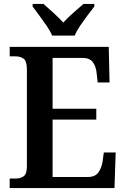

<svg xmlns="http://www.w3.org/2000/svg" viewBox="-20 -951 638 971"><path d="M29 0V-48H58Q83 -48 99.5 -59.5Q116 -71 116 -110V-599Q116 -643 99 -654.5Q82 -666 58 -666H29V-714H530L534 -534H474L469 -579Q466 -614 450 -636Q434 -658 399 -658H246V-401H467V-346H246V-56H425Q461 -56 477.5 -79Q494 -102 499 -135L505 -180H565L559 0ZM244 -771Q234 -794 216 -820.5Q198 -847 178.5 -873Q159 -899 145 -918V-931H200Q222 -912 250.5 -886Q279 -860 300 -837Q321 -860 350.5 -886Q380 -912 402 -931H457V-918Q442 -899 422.5 -873Q403 -847 385 -820.5Q367 -794 358 -771Z"/></svg>

Font: Noto Serif Bengali SemiCondensed SemiBold
Style: Regular
Weight: 600
Width: 4
Designer: Juan Bruce, Universal Thirst, Indian Type Foundry and the Monotype Design Team.
Foundry: Monotype Imaging Inc.
Version: Version 2.003; ttfautohint (v1.8.4.7-5d5b)